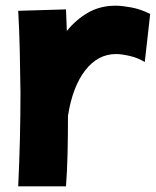

<svg xmlns="http://www.w3.org/2000/svg" viewBox="-20 -577 548 675"><path d="M44 78Q48 -5 50 -88Q52 -171 52 -252Q51 -326 49.5 -398.5Q48 -471 44 -539L212 -544Q213 -507 215 -468Q247 -508 289.5 -532.5Q332 -557 387 -557Q408 -557 441 -551Q474 -545 508 -528L489 -359Q464 -374 435.5 -380.5Q407 -387 388 -387Q324 -387 279.5 -329.5Q235 -272 219 -170Q219 -100 217.5 -36.5Q216 27 212 78Z"/></svg>

Font: Mochiy Pop P One
Style: Regular
Weight: 400
Designer: FONTDASU
Foundry: FONTDASU / Google Inc. / Adobe
Version: Version 2.000